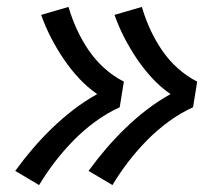

<svg xmlns="http://www.w3.org/2000/svg" viewBox="-20 -613 640 555"><path d="M305 -78 236 -119Q260 -152 286.5 -183Q313 -214 342.5 -242.5Q372 -271 404.5 -296Q437 -321 473 -341Q444 -361 420 -387Q396 -413 376 -442.5Q356 -472 339.5 -504Q323 -536 311 -570L390 -593Q400 -559 414.5 -527.5Q429 -496 448.5 -467.5Q468 -439 493.5 -416Q519 -393 550 -377L538 -303Q501 -286 467.5 -261.5Q434 -237 405 -207.5Q376 -178 351 -145.5Q326 -113 305 -78ZM93 -78 24 -119Q48 -152 74.5 -183Q101 -214 130.5 -242.5Q160 -271 192.5 -296Q225 -321 261 -341Q232 -361 208 -387Q184 -413 164 -442.5Q144 -472 127.5 -504Q111 -536 99 -570L178 -593Q188 -559 202.5 -527.5Q217 -496 236.5 -467.5Q256 -439 281.5 -416Q307 -393 338 -377L326 -303Q289 -286 255.5 -261.5Q222 -237 193 -207.5Q164 -178 139 -145.5Q114 -113 93 -78Z"/></svg>

Font: Iosevka SS04 Extended Oblique
Style: Regular
Weight: 400
Width: 7
Italic angle: -9°
Monospace: yes
Designer: Belleve Invis
Foundry: Belleve Invis
Version: Version 19.0.0; ttfautohint (v1.8.4)